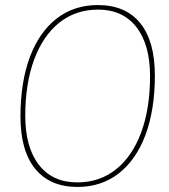

<svg xmlns="http://www.w3.org/2000/svg" viewBox="-20 -730 670 760"><path d="M287 10Q178 10 119.5 -61.5Q61 -133 61 -269Q61 -337 70.5 -396.5Q80 -456 98.5 -505Q117 -554 143.5 -592Q170 -630 204 -656.5Q238 -683 279 -696.5Q320 -710 367 -710Q477 -710 535 -638.5Q593 -567 593 -431Q593 -363 583.5 -303.5Q574 -244 555.5 -195Q537 -146 510.5 -108Q484 -70 450 -43.5Q416 -17 375 -3.5Q334 10 287 10ZM286 -8Q330 -8 368.5 -21Q407 -34 439 -59.5Q471 -85 496 -121.5Q521 -158 538.5 -205Q556 -252 565 -308Q574 -364 574 -428Q574 -553 520 -622.5Q466 -692 368 -692Q324 -692 285.5 -679Q247 -666 215 -640.5Q183 -615 158 -578.5Q133 -542 115.5 -495Q98 -448 89 -392Q80 -336 80 -272Q80 -147 134 -77.5Q188 -8 286 -8Z"/></svg>

Font: Georama ExtraCondensed Thin Thin
Style: Italic
Weight: 250
Italic angle: -9°
Version: Version 1.001